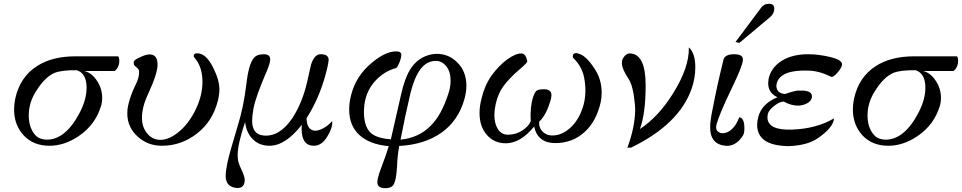

<svg xmlns="http://www.w3.org/2000/svg" viewBox="-20 -750 5055 1009"><path d="M376 -454H601Q607 -447 607 -432Q607 -396 583 -377H423Q463 -367 490 -325Q517 -284 517 -235Q517 -212 511 -193Q481 -94 394 -35Q319 16 240 16Q156 16 105 -38Q54 -93 54 -175Q54 -202 60 -231Q85 -346 175 -403Q254 -454 376 -454ZM401 -162Q435 -229 435 -289Q435 -364 384 -381Q304 -382 267 -367Q217 -346 171 -273Q131 -212 131 -142Q131 -97 149 -63.5Q167 -30 195 -21Q212 -16 226 -16Q326 -16 401 -162Z M1125 -221Q1098 -113 1016 -49Q933 16 831 16Q758 16 706 -30Q649 -80 649 -154Q649 -177 653 -194Q664 -245 691 -301Q713 -344 711 -375Q710 -388 695 -398Q680 -408 683 -426Q686 -436 716 -449Q746 -464 766 -464Q808 -464 808 -411Q808 -363 759 -258Q726 -188 726 -131Q726 -84 751 -52Q779 -15 823 -15Q870 -15 922.5 -59.5Q975 -104 1010 -178Q1044 -250 1044 -320Q1044 -399 1002 -447Q998 -451 998 -456Q998 -470 1016 -470Q1063 -470 1100 -395Q1133 -330 1133 -280Q1133 -253 1125 -221Z M1726 -114Q1728 -77 1701 -34Q1671 16 1630 16Q1565 16 1565 -74Q1565 -87 1566 -94Q1480 16 1396 16Q1343 16 1308.5 -18.5Q1274 -53 1268 -109Q1229 8 1229 64Q1229 82 1232 98Q1237 117 1250 144Q1264 173 1266 193Q1267 238 1228 238Q1219 238 1208 235Q1166 224 1166 174Q1166 148 1176 101Q1187 51 1227 -81Q1261 -189 1274 -304Q1286 -409 1312 -443Q1328 -465 1366 -465Q1400 -465 1400 -438Q1400 -422 1386 -386Q1322 -238 1312 -179Q1305 -140 1305 -116Q1305 -44 1364 -38Q1449 -29 1517 -130Q1568 -209 1593 -315Q1597 -333 1604.5 -365.5Q1612 -398 1615 -412Q1633 -465 1664 -465Q1707 -465 1707 -436Q1707 -426 1701 -398Q1666 -245 1591 -129Q1592 -72 1628 -64Q1647 -60 1675 -74Q1703 -88 1726 -114Z M2420 -227Q2388 -115 2299.5 -52.5Q2211 10 2078 17Q2068 73 2067 119Q2064 167 2060 185Q2054 213 2046 224Q2033 239 2006 239Q1963 239 1963 208Q1963 200 1966 186Q1970 166 1988 119Q2011 59 2023 18Q1922 9 1868.5 -40.5Q1815 -90 1815 -174Q1815 -211 1825 -250Q1851 -352 1934 -420Q2005 -480 2062 -480Q2089 -480 2089 -462Q2089 -446 2078 -419Q2067 -394 2060 -392Q1999 -375 1955 -328Q1897 -267 1893 -177Q1889 -89 1928 -52Q1960 -23 2034 -18L2087 -250Q2106 -337 2135 -384Q2176 -450 2247 -464Q2261 -467 2275 -467Q2337 -467 2381 -424Q2431 -376 2431 -299Q2431 -266 2420 -227ZM2335 -254Q2348 -290 2348 -326Q2348 -373 2325.5 -401.5Q2303 -430 2270 -430Q2209 -430 2172 -358Q2146 -310 2127 -216Q2111 -150 2085 -16Q2182 -26 2244 -90Q2299 -144 2335 -254Z M3137 -214Q3115 -113 3051.5 -55.5Q2988 2 2898 2Q2806 2 2787 -85Q2715 3 2638 3Q2577 3 2538.5 -41Q2500 -85 2500 -157Q2500 -192 2511 -234Q2527 -302 2564 -354Q2602 -406 2646 -438Q2692 -471 2722 -469Q2738 -467 2745 -449Q2753 -429 2750 -424Q2743 -412 2682 -360Q2636 -315 2616 -283Q2588 -237 2580 -174Q2578 -156 2578 -146Q2578 -100 2597 -71Q2616 -42 2649 -42Q2691 -42 2726 -65Q2759 -87 2769 -113Q2765 -190 2782 -241Q2791 -267 2800.5 -274Q2810 -281 2839 -281Q2878 -281 2878 -249Q2878 -243 2876 -233Q2854 -148 2813 -110Q2812 -76 2834 -56Q2854 -38 2882 -38Q2937 -38 2984 -85Q3023 -125 3042 -183Q3066 -255 3050 -341Q3039 -400 2993 -445Q2990 -448 2990 -453Q2990 -471 3008 -471Q3016 -471 3023 -467Q3062 -457 3109 -382Q3142 -329 3142 -261Q3142 -239 3137 -214Z M3615 -285Q3550 -97 3296 26H3277Q3316 -78 3318 -171Q3318 -201 3310 -254Q3300 -312 3283 -336Q3248 -388 3248 -420Q3248 -432 3252 -439Q3268 -472 3295 -469Q3373 -462 3373 -302Q3373 -154 3343 -72Q3440 -136 3515 -256Q3603 -395 3600 -501Q3634 -470 3634 -397Q3634 -339 3615 -285Z M4049 -705Q4049 -679 4028 -661L3866 -525L3845 -529L3981 -711Q3994 -730 4022 -730Q4049 -730 4049 -705ZM3884 -433Q3881 -400 3824 -283Q3761 -152 3746 -98Q3737 -65 3760 -54Q3767 -50 3779 -50Q3804 -50 3827.5 -72.5Q3851 -95 3865 -134Q3892 -130 3892 -75Q3892 -47 3882 -34Q3845 21 3792 16Q3712 8 3712 -81Q3712 -117 3726 -182Q3748 -299 3783 -440Q3793 -465 3838 -465Q3863 -465 3874.5 -457Q3886 -449 3884 -433Z M4405 -409Q4402 -392 4380 -367Q4357 -341 4347 -347Q4284 -378 4227 -379Q4083 -384 4062 -313Q4060 -305 4060 -300Q4060 -260 4105 -256Q4109 -257 4122.5 -261.5Q4136 -266 4140 -267Q4144 -268 4158.5 -271.5Q4173 -275 4178.5 -274Q4184 -273 4201 -274Q4247 -271 4247 -244Q4247 -238 4246 -235Q4241 -216 4219 -206Q4202 -197 4179 -195Q4141 -193 4099 -216Q4079 -217 4049 -194Q4020 -171 4015 -151Q4013 -139 4013 -134Q4013 -64 4144 -69Q4272 -74 4363 -128Q4360 -80 4277 -23Q4221 15 4122 18Q3959 15 3959 -94Q3959 -114 3965 -136Q3984 -206 4066 -239Q4017 -261 4017 -313Q4017 -321 4019 -335Q4032 -395 4087.5 -430Q4143 -465 4227 -465Q4281 -465 4340 -451Q4375 -443 4391 -432.5Q4407 -422 4405 -409Z M4784 -454H5009Q5015 -447 5015 -432Q5015 -396 4991 -377H4831Q4871 -367 4898 -325Q4925 -284 4925 -235Q4925 -212 4919 -193Q4889 -94 4802 -35Q4727 16 4648 16Q4564 16 4513 -38Q4462 -93 4462 -175Q4462 -202 4468 -231Q4493 -346 4583 -403Q4662 -454 4784 -454ZM4809 -162Q4843 -229 4843 -289Q4843 -364 4792 -381Q4712 -382 4675 -367Q4625 -346 4579 -273Q4539 -212 4539 -142Q4539 -97 4557 -63.5Q4575 -30 4603 -21Q4620 -16 4634 -16Q4734 -16 4809 -162Z"/></svg>

Font: GFS Didot
Style: Italic
Weight: 400
Italic angle: -12°
Designer: Takis Katsoulidis and George D. Matthiopoulos
Foundry: George Matthiopoulos and Takis Katsoulidis
Version: Version 1.0